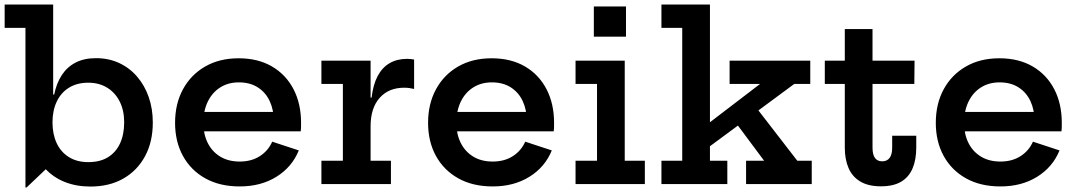

<svg xmlns="http://www.w3.org/2000/svg" viewBox="-24 -810 4738 845"><path d="M88 15V-687.5H-3.5V-790H210V-358L207 -293V-213.5L210 -96L93 15ZM374 11Q311.5 11 260.8 -9.2Q210 -29.5 174 -69Q138 -108.5 119.5 -166L207 -271.5Q207 -220 225.2 -180.5Q243.5 -141 279 -118.8Q314.5 -96.5 364.5 -96.5Q416.5 -96.5 451.5 -118.2Q486.5 -140 504.5 -179.2Q522.5 -218.5 522.5 -272Q522.5 -324 502.8 -363.2Q483 -402.5 447.5 -424.2Q412 -446 364.5 -446Q315 -446 279.8 -424.2Q244.5 -402.5 225.8 -363Q207 -323.5 207 -271.5L191.5 -394H214.5Q224.5 -443.5 247.8 -479.2Q271 -515 308.5 -534.5Q346 -554 398.5 -554Q454.5 -554 500.2 -532.8Q546 -511.5 579.2 -473Q612.5 -434.5 630.5 -383Q648.5 -331.5 648.5 -270.5Q648.5 -186 614.5 -122.8Q580.5 -59.5 519 -24.2Q457.5 11 374 11Z M1031 10.5Q943 10.5 879.2 -25.2Q815.5 -61 781 -124Q746.5 -187 746.5 -269.5Q746.5 -353 781.2 -417Q816 -481 878.8 -517.2Q941.5 -553.5 1026 -553.5Q1111.5 -553.5 1173 -517.5Q1234.5 -481.5 1267.8 -417.5Q1301 -353.5 1301 -269.5Q1301 -255.5 1300.8 -246.8Q1300.5 -238 1299.5 -232H1179Q1180 -241.5 1180.5 -252Q1181 -262.5 1181 -276.5Q1181 -326.5 1163 -365Q1145 -403.5 1110.5 -425.5Q1076 -447.5 1027 -447.5Q980.5 -447.5 945.2 -425.2Q910 -403 890.5 -362.8Q871 -322.5 871 -269.5Q871 -219.5 890.2 -181Q909.5 -142.5 945.2 -120.8Q981 -99 1031 -99Q1082.5 -99 1119.5 -122.8Q1156.5 -146.5 1174 -186.5L1291 -148Q1261 -74.5 1192.5 -32Q1124 10.5 1031 10.5ZM824 -232V-317.5H1243.5L1267 -232Z M1607 -102.5H1696.5V0H1390.5V-102.5H1485V-440.5H1390.5V-543H1607ZM1798.5 -418.5Q1788.5 -421 1777.5 -422.5Q1766.5 -424 1755 -424Q1686.5 -424 1646.8 -379.2Q1607 -334.5 1607 -254L1583.5 -380.5H1611.5Q1618 -437.5 1638 -475.2Q1658 -513 1690.8 -532Q1723.5 -551 1767.5 -551Q1775.5 -551 1783 -550.2Q1790.5 -549.5 1798.5 -548Z M2144.5 10.5Q2056.5 10.5 1992.8 -25.2Q1929 -61 1894.5 -124Q1860 -187 1860 -269.5Q1860 -353 1894.8 -417Q1929.5 -481 1992.2 -517.2Q2055 -553.5 2139.5 -553.5Q2225 -553.5 2286.5 -517.5Q2348 -481.5 2381.2 -417.5Q2414.5 -353.5 2414.5 -269.5Q2414.5 -255.5 2414.2 -246.8Q2414 -238 2413 -232H2292.5Q2293.5 -241.5 2294 -252Q2294.5 -262.5 2294.5 -276.5Q2294.5 -326.5 2276.5 -365Q2258.5 -403.5 2224 -425.5Q2189.5 -447.5 2140.5 -447.5Q2094 -447.5 2058.8 -425.2Q2023.5 -403 2004 -362.8Q1984.5 -322.5 1984.5 -269.5Q1984.5 -219.5 2003.8 -181Q2023 -142.5 2058.8 -120.8Q2094.5 -99 2144.5 -99Q2196 -99 2233 -122.8Q2270 -146.5 2287.5 -186.5L2404.5 -148Q2374.5 -74.5 2306 -32Q2237.5 10.5 2144.5 10.5ZM1937.5 -232V-317.5H2357L2380.5 -232Z M2725.5 -102.5H2814V0H2509V-102.5H2603.5V-440.5H2509V-543H2725.5ZM2589.5 -781.5H2731V-648.5H2589.5Z M3100.5 -102.5H3177V0H2887V-102.5H2978.5V-687.5H2887V-790H3100.5ZM3298 -344.5 3485 -102.5H3548.5V0H3259.5V-102.5H3339L3204.5 -283ZM3062 -138 3032.5 -220 3321 -440.5H3187V-543H3542V-440.5H3471.5Z M3816 -160Q3816 -129.5 3826.8 -114.8Q3837.5 -100 3858.5 -100Q3880 -100 3891.2 -115Q3902.5 -130 3902.5 -160V-212.5H4008.5V-161Q4008.5 -107 3992.2 -68.8Q3976 -30.5 3941.8 -10.2Q3907.5 10 3853 10Q3798 10 3762.8 -10.8Q3727.5 -31.5 3710.8 -69.8Q3694 -108 3694 -160V-440.5H3606V-543H3694V-682H3816V-543H4001L4000 -440.5H3816Z M4379 10.5Q4291 10.5 4227.2 -25.2Q4163.5 -61 4129 -124Q4094.5 -187 4094.5 -269.5Q4094.5 -353 4129.2 -417Q4164 -481 4226.8 -517.2Q4289.5 -553.5 4374 -553.5Q4459.5 -553.5 4521 -517.5Q4582.5 -481.5 4615.8 -417.5Q4649 -353.5 4649 -269.5Q4649 -255.5 4648.8 -246.8Q4648.5 -238 4647.5 -232H4527Q4528 -241.5 4528.5 -252Q4529 -262.5 4529 -276.5Q4529 -326.5 4511 -365Q4493 -403.5 4458.5 -425.5Q4424 -447.5 4375 -447.5Q4328.5 -447.5 4293.2 -425.2Q4258 -403 4238.5 -362.8Q4219 -322.5 4219 -269.5Q4219 -219.5 4238.2 -181Q4257.5 -142.5 4293.2 -120.8Q4329 -99 4379 -99Q4430.5 -99 4467.5 -122.8Q4504.5 -146.5 4522 -186.5L4639 -148Q4609 -74.5 4540.5 -32Q4472 10.5 4379 10.5ZM4172 -232V-317.5H4591.5L4615 -232Z"/></svg>

Font: Hepta Slab ExtraLight SemiBold
Style: Regular
Weight: 600
Version: Version 1.102